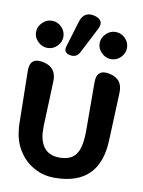

<svg xmlns="http://www.w3.org/2000/svg" viewBox="-93 -906 730 981"><g transform="rotate(10 272.0 -415.5)"><path d="M259 11Q200 11 154 -15Q106 -40 75 -88Q43 -135 37 -200L36 -207Q35 -212 35 -221L30 -503Q29 -576 100 -561Q171 -546 168 -473L159 -239L160 -201Q172 -95 266 -95Q326 -95 351 -131Q377 -166 377 -254L376 -505Q376 -576 445 -561Q514 -546 511 -475L501 -228Q493 11 259 11ZM228 -620Q192 -627 203 -662L244 -798Q262 -853 317 -840Q373 -825 346 -775L278 -643Q262 -613 228 -620ZM108 -636Q80 -636 59 -657Q37 -678 37 -706Q37 -735 59 -756Q80 -777 108 -777Q137 -777 158 -756Q179 -735 179 -706Q179 -678 158 -657Q137 -636 108 -636ZM438 -636Q410 -636 389 -657Q367 -678 367 -706Q367 -735 389 -756Q410 -777 438 -777Q467 -777 488 -756Q509 -735 509 -706Q509 -678 488 -657Q467 -636 438 -636Z"/></g></svg>

Font: MaokenZhuyuanTi
Style: Regular
Weight: 400
Designer: Fontworks Inc & LongZhuTi team: ZERO子、时光羊、荆南、频凡、刘鹏、Little White Dog、帆影Magmeta、奈白不弍、白日月球、ChaoTawei、雨三（排名不分先后）
Version: Version 1.000; 20230222